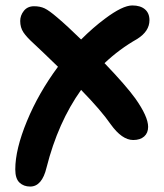

<svg xmlns="http://www.w3.org/2000/svg" viewBox="-20 -478 603 705"><path d="M90.8 207Q66.9 207 51.5 192.4Q36.1 177.7 36.1 144Q36.1 70.3 78.9 -33.2Q121.6 -136.7 192.9 -232.9Q172.9 -252.9 138.7 -285.2L104 -317.9Q77.6 -341.8 65.9 -359.4Q54.2 -377 54.2 -400.9Q54.2 -421.4 67.6 -438.2Q81.1 -455.1 105 -455.1Q127.4 -455.1 143.8 -447.3Q160.2 -439.5 189.9 -414.1Q227.5 -382.3 277.8 -333Q322.3 -377.4 365.2 -409.2Q430.2 -458 465.8 -458Q495.6 -458 512.2 -443.8Q528.8 -429.7 528.8 -403.8Q528.8 -363.3 483.9 -335Q418.5 -297.9 363.8 -246.1Q442.9 -163.6 477.1 -116.2Q523.9 -49.8 523.9 -12.2Q523.9 10.3 509.3 23.2Q494.6 36.1 469.2 36.1Q427.7 36.1 386.2 -22Q351.1 -72.8 277.8 -147.9Q192.9 -28.8 150.9 137.2Q134.3 207 90.8 207Z"/></svg>

Font: Shantell Sans Irregular Bouncy
Style: Regular
Weight: 600
Designer: Stephen Nixon, Anya Danilova, Shantell Martin
Foundry: Arrow Type
Version: Version 1.006;[9816181b4]